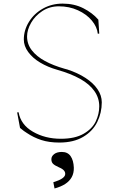

<svg xmlns="http://www.w3.org/2000/svg" viewBox="-20 -780 659 1064"><path d="M129 -43Q115 -51 91 -71L75 -157L83 -158Q95 -89 162.5 -50Q230 -11 317 -11Q395 -11 443 -38.5Q491 -66 510.5 -107Q530 -148 530 -191Q530 -237 503 -275.5Q476 -314 424 -343Q372 -372 298 -393Q245 -408 203 -433Q161 -458 136.5 -491.5Q112 -525 112 -561Q112 -613 140.5 -659Q169 -705 218 -732.5Q267 -760 327 -760Q391 -760 441.5 -734.5Q492 -709 525 -671L530 -594L522 -593Q518 -631 489 -666Q460 -701 412 -723Q364 -745 306 -745Q255 -745 215 -719Q175 -693 152.5 -654Q130 -615 130 -578Q130 -535 156.5 -501Q183 -467 229 -442Q275 -417 338 -399L353 -395Q411 -376 454 -348Q497 -320 520.5 -285.5Q544 -251 544 -213Q544 -155 519 -104Q494 -53 441 -21.5Q388 10 309 10Q252 10 209 -4Q166 -18 129 -43ZM341 187.5Q345.2 162.9 307 147.4Q283 136.8 273.9 127.6Q264.7 118.5 264.7 102.2Q264.7 86 280.1 74Q295.4 62 322.8 62Q355.1 62 371.3 85.3Q387.5 108.6 389.1 148.8Q389.9 179.1 377.5 201.7Q365.1 224.2 341 239.7Q317 255.2 282.2 264.4L275.5 229.9Q307.9 220 323.6 209.4Q339.4 198.8 341 187.5Z"/></svg>

Font: TMT Limkin
Style: Regular
Weight: 400
Designer: Gabriel Drozdov
Version: Version 1.000;Glyphs 3.1.2 (3151)